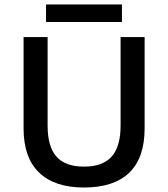

<svg xmlns="http://www.w3.org/2000/svg" viewBox="-20 -825 749 855"><path d="M523 -805V-727H185V-805ZM624 -660V-253Q624 -122 555.5 -56Q487 10 354 10Q223 10 154 -56.5Q85 -123 85 -253V-660H192V-266Q192 -172 231.5 -127.5Q271 -83 354 -83Q437 -83 477 -127.5Q517 -172 517 -266V-660Z"/></svg>

Font: Elaine Sans Medium
Style: Regular
Weight: 500
Designer: Wei Huang
Foundry: Wei Huang
Version: Version 2.001;PS 002.001;hotconv 1.0.88;makeotf.lib2.5.64775